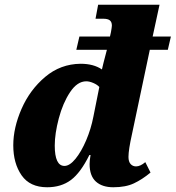

<svg xmlns="http://www.w3.org/2000/svg" viewBox="-20 -780 741 810"><path d="M36 -167Q36 -241 71 -321Q106 -401 170.5 -455.5Q235 -510 320 -511Q375 -511 410 -487Q413 -502 431 -570H302L315 -626H444L448 -644Q452 -666 452 -672Q452 -687 443.5 -694Q435 -701 415 -701H383L394 -760H653L624 -626H701L688 -570H612L537 -215Q522 -148 522 -118Q522 -98 531 -88Q540 -78 554 -78Q572 -78 593 -96L615 -52Q580 -23 545 -6.5Q510 10 458 10Q411 10 384.5 -14Q358 -38 358 -88Q358 -103 362 -126H357Q320 -51 279 -20.5Q238 10 179 10Q106 10 71 -40.5Q36 -91 36 -167ZM374 -288 399 -413Q390 -423 373.5 -430Q357 -437 344 -437Q306 -437 275.5 -391Q245 -345 228 -280.5Q211 -216 211 -166Q211 -80 252 -80Q274 -80 298.5 -110Q323 -140 343.5 -188Q364 -236 374 -288Z"/></svg>

Font: Noto Serif NarrowBlack
Style: Italic
Weight: 900
Width: 4
Italic angle: -12°
Designer: Monotype Design Team
Foundry: Monotype Imaging Inc.
Version: Version 1.001